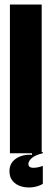

<svg xmlns="http://www.w3.org/2000/svg" viewBox="-20 -680 228 852"><path d="M24 0V-660H165V0ZM170 136Q149 148 124 151Q99 154 75.5 147.5Q52 141 37 124Q22 107 22 80Q22 43 51.5 23.5Q81 4 122 7V-5H170V0Q136 8 121 21.5Q106 35 106 47Q106 60 117 63Q128 66 143 63.5Q158 61 170 56Z"/></svg>

Font: Bricolage Grotesque 96pt Condensed Bricolage Grotesque 48pt Condensed Regular
Style: Bold
Weight: 700
Width: 3
Designer: Mathieu Triay
Foundry: Atelier Triay
Version: Version 1.001; ttfautohint (v1.8.4.7-5d5b);gftools[0.9.33.de